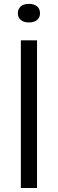

<svg xmlns="http://www.w3.org/2000/svg" viewBox="-20 -942 290 962"><path d="M84.5 0V-740H165.5V0ZM125 -829.5Q98.5 -829.5 84 -842Q69.5 -854.5 69.5 -875.5Q69.5 -897.5 84 -910Q98.5 -922.5 125 -922.5Q151.5 -922.5 166 -910Q180.5 -897.5 180.5 -875.5Q180.5 -854.5 166 -842Q151.5 -829.5 125 -829.5Z"/></svg>

Font: Encode Sans SC Condensed Thin
Style: Regular
Weight: 400
Version: Version 3.002